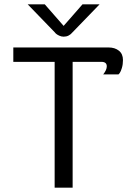

<svg xmlns="http://www.w3.org/2000/svg" viewBox="-20 -870 632 890"><path d="M275 -750 362.5 -850H441.7L316.7 -720.8Q300 -700 275 -700Q264.2 -700 253.8 -705Q243.3 -710 238.3 -715L233.3 -720.8L108.3 -850H187.5ZM41.7 -583.3V-650H483.3Q512.5 -650 531.2 -635Q550 -620 550 -591.7Q550 -571.7 545 -555Q540 -538.3 535 -531.7L529.2 -525H458.3Q475 -545.8 475 -562.5Q475 -583.3 450 -583.3H316.7V0H233.3V-583.3Z"/></svg>

Font: BoonBaan
Style: Regular
Weight: 400
Designer: Sungsit Sawaiwan
Foundry: FontUni
Version: Version 2.0